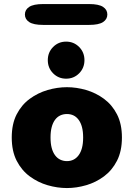

<svg xmlns="http://www.w3.org/2000/svg" viewBox="-20 -918 659 948"><path d="M310.5 10.5Q263 10.5 215 -3.5Q167 -17.5 126.8 -47.2Q86.5 -77 62.2 -124.5Q38 -172 38 -239Q38 -306 62.2 -353.2Q86.5 -400.5 126.8 -430Q167 -459.5 215 -473.5Q263 -487.5 310.5 -487.5Q357.5 -487.5 405.5 -473.5Q453.5 -459.5 493.5 -430Q533.5 -400.5 557.8 -353.2Q582 -306 582 -239Q582 -172 557.8 -124.5Q533.5 -77 493.5 -47.2Q453.5 -17.5 405.5 -3.5Q357.5 10.5 310.5 10.5ZM310.5 -122.5Q328.5 -122.5 343 -129.8Q357.5 -137 368.2 -151.5Q379 -166 384.8 -187.8Q390.5 -209.5 390.5 -239Q390.5 -268.5 384.8 -290.2Q379 -312 368.2 -326.5Q357.5 -341 343 -348Q328.5 -355 310.5 -355Q292.5 -355 277.5 -348Q262.5 -341 251.8 -326.5Q241 -312 235.2 -290.2Q229.5 -268.5 229.5 -239Q229.5 -209.5 235.2 -187.8Q241 -166 251.8 -151.5Q262.5 -137 277.5 -129.8Q292.5 -122.5 310.5 -122.5ZM306.5 -529.5Q268.5 -529.5 242.2 -556Q216 -582.5 216 -621Q216 -659.5 242.2 -686Q268.5 -712.5 306.5 -712.5Q344.5 -712.5 370.8 -686Q397 -659.5 397 -621Q397 -582.5 370.8 -556Q344.5 -529.5 306.5 -529.5ZM103 -846.5Q103 -870 124.2 -884Q145.5 -898 193 -898H420Q467.5 -898 488.8 -884Q510 -870 510 -846.5Q510 -823 488.8 -809Q467.5 -795 420 -795H193Q145.5 -795 124.2 -809Q103 -823 103 -846.5Z"/></svg>

Font: Sono ExtraLight Monospace ExtraBold
Style: Regular
Weight: 800
Version: Version 2.112